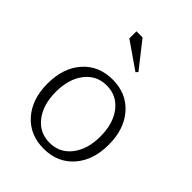

<svg xmlns="http://www.w3.org/2000/svg" viewBox="-164 -605 687 687"><g transform="rotate(45 180.0 -261.0)"><path d="M219 -421 118 -491V-527H149L226 -429ZM67.5 -43Q25 -91 25 -170Q25 -249 67.5 -297Q110 -345 180 -345Q250 -345 292.5 -297Q335 -249 335 -170Q335 -91 292.5 -43Q250 5 180 5Q110 5 67.5 -43ZM98 -275Q67 -235 67 -170Q67 -105 98 -65Q129 -25 180 -25Q231 -25 262 -65Q293 -105 293 -170Q293 -235 262 -275Q231 -315 180 -315Q129 -315 98 -275Z"/></g></svg>

Font: Glametrix
Style: Light
Weight: 300
Designer: gluk
Foundry: gluk
Version: Version 0.40